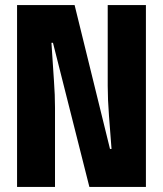

<svg xmlns="http://www.w3.org/2000/svg" viewBox="-20 -734 640 754"><path d="M47 0H196V-311Q196 -361 192 -415Q188 -469 182 -566H188L331 0H553V-714H403V-397Q403 -344 408 -279Q413 -214 418 -149H412L273 -714H47Z"/></svg>

Font: Noto Sans Mono Extra
Style: Regular
Weight: 800
Designer: Monotype Design Team
Foundry: Monotype Imaging Inc.
Version: Version 1.900